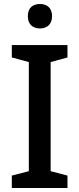

<svg xmlns="http://www.w3.org/2000/svg" viewBox="-20 -939 397 959"><path d="M180 -919C146 -919 119 -902 119 -858C119 -815 146 -797 180 -797C212 -797 240 -815 240 -858C240 -902 212 -919 180 -919ZM317 0V-62L233 -84V-629L317 -652V-714H39V-652L124 -629V-84L39 -62V0Z"/></svg>

Font: Noto Sans Georgian Medium
Style: Regular
Weight: 500
Designer: Monotype Design Team, Akaki Razmadze
Foundry: Google LLC
Version: Version 2.005